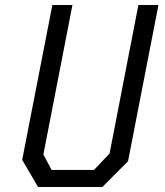

<svg xmlns="http://www.w3.org/2000/svg" viewBox="-20 -750 660 770"><path d="M132.5 0H390.5L493.5 -103.5L615.5 -730H535L419.5 -134.5L357 -68.5H187L154 -130.5L270.5 -730H190L69 -109Z"/></svg>

Font: Monaspace Krypton Light
Style: Italic
Weight: 300
Italic angle: -11°
Designer: Riley Cran & the Lettermatic Team
Foundry: Lettermatic
Version: Version 1.101 (Monaspace Krypton)